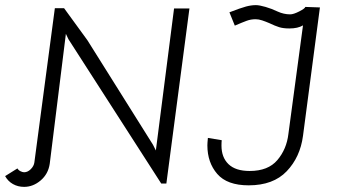

<svg xmlns="http://www.w3.org/2000/svg" viewBox="-40 -716 1357 749"><path d="M-20 -29 28 -59Q32 -52 40 -48Q48 -44 54 -44Q68 -44 80 -56Q92 -68 94 -82L174 -684H210L301 -559L557 -151L568 -129L639 -683H699L609 0H589L227 -563L217 -584L154 -77Q148 -37 118.5 -12Q89 13 54 13Q30 13 10.5 2Q-9 -9 -20 -29ZM769 -149Q769 -158 771 -178L825 -169Q824 -162 824 -148Q824 -102 851.5 -75.5Q879 -49 934 -49Q1006 -49 1042 -91.5Q1078 -134 1085 -193L1142 -617Q1122 -605 1089 -605Q1065 -605 1049 -610Q1033 -615 1010 -626Q996 -632 982.5 -636.5Q969 -641 957 -641Q939 -641 922.5 -635Q906 -629 876 -616L855 -668Q899 -685 919.5 -690.5Q940 -696 958 -696Q972 -696 996 -689Q1020 -682 1043 -671Q1067 -660 1092 -660Q1105 -660 1127.5 -671.5Q1150 -683 1151 -689L1208 -687L1142 -186Q1131 -103 1078.5 -48Q1026 7 930 7Q846 7 807.5 -37.5Q769 -82 769 -149Z"/></svg>

Font: Bellota
Style: Italic
Weight: 400
Italic angle: -7.5°
Designer: Kemie Guaida
Foundry: Kemie Guaida
Version: Version 4.001